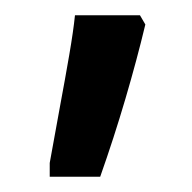

<svg xmlns="http://www.w3.org/2000/svg" viewBox="-20 -834 251 251"><path d="M45 -603V-621L59 -698Q65 -730 70.5 -762Q76 -794 78 -814H163L170 -802Q159 -756 144 -705Q129 -654 111 -603Z"/></svg>

Font: Noto Serif Armenian ExtraCondensed
Style: Bold
Weight: 700
Width: 2
Designer: Monotype Design Team
Foundry: Monotype Imaging Inc.
Version: Version 2.008; ttfautohint (v1.8.4.7-5d5b)